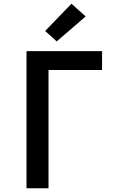

<svg xmlns="http://www.w3.org/2000/svg" viewBox="-20 -1009 640 1029"><path d="M122 0V-735H527V-634H240V0ZM284 -787 222 -843 363 -989 439 -921Z"/></svg>

Font: Iosevka Extended
Style: Bold
Weight: 700
Width: 7
Monospace: yes
Designer: Belleve Invis
Foundry: Belleve Invis
Version: Version 32.5.0; ttfautohint (v1.8.4)